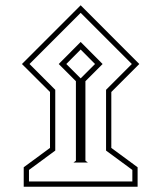

<svg xmlns="http://www.w3.org/2000/svg" viewBox="-20 -649 614 731"><path d="M63.5 -405.3 287.1 -628.9 510.3 -405.3 403.8 -298.8V-85.9L503.9 -12.2V62H70.3V-12.2L170.4 -85.9V-298.8ZM92.3 -405.3 190.4 -307.1V-75.7L90.3 -2V42H483.9V-2L383.8 -75.7V-307.1L481.9 -405.3L287.1 -600.1ZM259.8 -30.3 269 -37.1V-339.8L203.6 -405.3L287.1 -489.3L370.6 -405.3L305.2 -339.8V-37.1L314.5 -30.3ZM232.4 -405.3 287.1 -350.6 341.8 -405.3 287.1 -460.4Z"/></svg>

Font: Vazirmatn FD Thin
Style: Regular
Weight: 100
Designer: Saber Rastikerdar
Foundry: Saber Rastikerdar
Version: Version 33.003